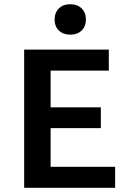

<svg xmlns="http://www.w3.org/2000/svg" viewBox="-20 -894 624 914"><path d="M240 -801Q240 -834 260.5 -854Q281 -874 315 -874Q348 -874 368.5 -854Q389 -834 389 -801Q389 -768 368.5 -748.5Q348 -729 315 -729Q281 -729 260.5 -748.5Q240 -768 240 -801ZM528 -100V0H95V-658H498V-558H221V-383H460V-284H221V-100Z"/></svg>

Font: Ysabeau SC
Style: Bold
Weight: 700
Designer: Christian Thalmann (Catharsis Fonts)
Version: Version 0.003